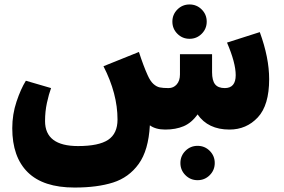

<svg xmlns="http://www.w3.org/2000/svg" viewBox="-20 -581 1272 861"><path d="M1187 -226Q1187 -109 1136 -54.5Q1085 0 1009 0Q913 0 866 -68Q839 -30 803.5 -15Q768 0 721 0Q678 0 652 -19Q646 93 602 154Q558 215 487 237.5Q416 260 315 260H314Q174 260 104.5 191.5Q35 123 35 -6Q35 -68 54 -125Q73 -182 96 -219L209 -186Q199 -159 190.5 -120Q182 -81 182 -38Q182 74 330 74Q423 74 465 46Q507 18 507 -45Q507 -161 444 -284L603 -348Q623 -286 642 -244Q654 -217 668 -204.5Q682 -192 696.5 -189Q711 -186 736 -186Q758 -186 772.5 -202.5Q787 -219 787 -247V-338H931V-257Q931 -220 944.5 -203Q958 -186 988 -186Q1037 -186 1037 -244Q1037 -299 998 -390L1145 -437Q1187 -322 1187 -226ZM789 150Q789 118 811.5 95.5Q834 73 866 73Q898 73 920.5 95.5Q943 118 943 150Q943 182 920.5 204.5Q898 227 866 227Q834 227 811.5 204.5Q789 182 789 150ZM753 -484Q753 -516 775.5 -538.5Q798 -561 830 -561Q862 -561 884.5 -538.5Q907 -516 907 -484Q907 -452 884.5 -429.5Q862 -407 830 -407Q798 -407 775.5 -429.5Q753 -452 753 -484Z"/></svg>

Font: FiraGO Heavy
Style: Regular
Weight: 900
Designer: bBox Type
Foundry: bBox Type GmbH
Version: Version 1.001